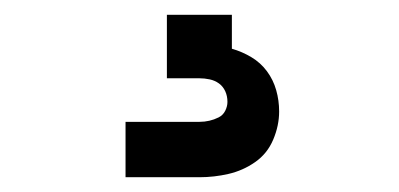

<svg xmlns="http://www.w3.org/2000/svg" viewBox="-20 -20 540 260"><path d="M150 220V145H250Q257 145 263.5 143.5Q270 142 276 139Q282 136 285 130Q288 124 288 118Q288 110 285 103.5Q282 97 276.5 93Q271 89 264 87.5Q257 86 250 86H206V0H294V46Q308 50 320.5 57.5Q333 65 341.5 76.5Q350 88 354 102Q358 116 358 131Q358 150 350 169Q342 188 325.5 199.5Q309 211 289.5 215.5Q270 220 250 220Z"/></svg>

Font: Iosevka SS04
Style: Bold
Weight: 700
Monospace: yes
Designer: Belleve Invis
Foundry: Belleve Invis
Version: Version 19.0.0; ttfautohint (v1.8.4)